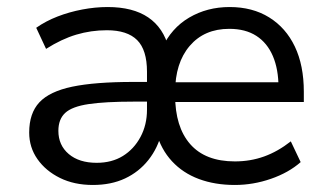

<svg xmlns="http://www.w3.org/2000/svg" viewBox="-20 -517 934 546"><path d="M244 9Q191 9 150.5 -11Q110 -31 86.5 -64.5Q63 -98 63 -140Q63 -195 92 -226Q121 -257 185.5 -270.5Q250 -284 359 -284H411V-228H360Q279 -228 232 -221Q185 -214 165.5 -196Q146 -178 146 -145Q146 -104 175.5 -79Q205 -54 255 -54Q298 -54 329.5 -73.5Q361 -93 379.5 -127.5Q398 -162 398 -205V-313Q398 -375 370 -403Q342 -431 284 -431Q239 -431 197 -418.5Q155 -406 111 -378L83 -438Q110 -457 143.5 -470Q177 -483 214 -490Q251 -497 286 -497Q358 -497 401.5 -467.5Q445 -438 460 -380H441Q467 -437 518 -467Q569 -497 633 -497Q698 -497 745.5 -467.5Q793 -438 818.5 -384.5Q844 -331 844 -256V-227H467V-283H789L772 -268Q772 -320 756 -357.5Q740 -395 709 -415Q678 -435 632 -435Q561 -435 519.5 -386.5Q478 -338 478 -255V-246Q478 -156 521 -107Q564 -58 648 -58Q692 -58 731 -72Q770 -86 807 -115L835 -56Q801 -26 750.5 -8.5Q700 9 648 9Q591 9 545.5 -8Q500 -25 469 -58.5Q438 -92 424 -141H440Q429 -96 402 -62Q375 -28 335.5 -9.5Q296 9 244 9Z"/></svg>

Font: Nunito Sans 11pt
Style: Regular
Weight: 400
Version: Version 3.101;gftools[0.9.27]